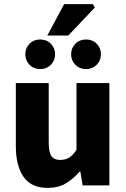

<svg xmlns="http://www.w3.org/2000/svg" viewBox="-20 -902 613 934"><path d="M212 12Q131 12 94 -42.5Q57 -97 57 -190V-498H217V-210Q217 -160 230.5 -142Q244 -124 272 -124Q298 -124 316 -135Q334 -146 352 -173V-498H512V0H382L371 -67H367Q336 -31 299.5 -9.5Q263 12 212 12ZM175 -566Q144 -566 123.5 -587Q103 -608 103 -638Q103 -668 123.5 -689Q144 -710 175 -710Q207 -710 227.5 -689Q248 -668 248 -638Q248 -608 227.5 -587Q207 -566 175 -566ZM399 -566Q367 -566 346.5 -587Q326 -608 326 -638Q326 -668 346.5 -689Q367 -710 399 -710Q430 -710 450.5 -689Q471 -668 471 -638Q471 -608 450.5 -587Q430 -566 399 -566ZM210 -729 292 -882H432L441 -865L312 -729Z"/></svg>

Font: Source Sans 3 ExtraLight ExtraBold
Style: Regular
Weight: 800
Version: Version 3.052;hotconv 1.1.0;makeotfexe 2.6.0